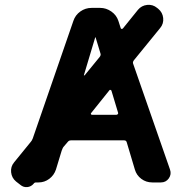

<svg xmlns="http://www.w3.org/2000/svg" viewBox="-20 -763 765 803"><path d="M378 -606 331 -449Q330 -448 331 -448Q332 -447 334 -448L397 -525Q403 -533 400 -540L380 -606Q380 -607 379 -607Q378 -607 378 -606ZM446 -384Q445 -386 442 -387Q439 -388 438 -386L361 -290Q359 -288 360.5 -285.5Q362 -283 364 -283H467Q470 -283 472.5 -285.5Q475 -288 474 -291ZM65 10 47 -4Q29 -19 26.5 -42.5Q24 -66 39 -84L109 -170Q113 -174 117 -184L287 -676Q295 -700 316 -715Q337 -730 363 -730H399Q424 -730 445.5 -715Q467 -700 475 -676L485 -645Q486 -642 489 -642Q492 -642 494 -644L557 -722Q572 -740 595.5 -742.5Q619 -745 637 -730L642 -726Q660 -711 662.5 -687.5Q665 -664 650 -646L540 -511Q534 -503 537 -496L691 -54Q698 -34 686 -17Q674 0 653 0H617Q591 0 571 -15Q551 -30 544 -54L510 -168Q508 -176 499 -176H277Q268 -176 263 -169L245 -148Q243 -146 238 -133L214 -54Q206 -30 186 -15Q166 0 141 0H131Q124 0 121 5Q110 18 94 19.5Q78 21 65 10Z"/></svg>

Font: Rounded Mplus 1c Bold
Style: Bold
Weight: 700
Version: Version 1.059.20150529